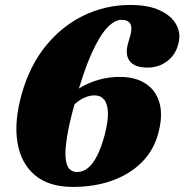

<svg xmlns="http://www.w3.org/2000/svg" viewBox="-20 -737 743 774"><path d="M504.5 -717Q577.5 -717 623.8 -695.5Q670 -674 689.5 -639.8Q709 -605.5 700.5 -567Q690.5 -518.5 655.5 -491.5Q620.5 -464.5 574.5 -464.5Q522.5 -464.5 502.8 -491Q483 -517.5 496.5 -563L506 -596.5Q514 -626.5 505 -641.8Q496 -657 469 -657Q442 -657 411.8 -625Q381.5 -593 349 -521.2Q316.5 -449.5 283.5 -328.5Q259.5 -243 250.5 -187.2Q241.5 -131.5 244.5 -100Q247.5 -68.5 259.8 -56Q272 -43.5 290.5 -43.5Q314.5 -43.5 334.8 -60Q355 -76.5 372 -110.2Q389 -144 402.5 -195Q416.5 -250 415 -284.5Q413.5 -319 399.5 -335.8Q385.5 -352.5 361.5 -352.5Q345.5 -352.5 329 -346.8Q312.5 -341 296.8 -329.8Q281 -318.5 268 -303Q255 -287.5 245.5 -268L215.5 -285.5Q227 -315.5 250.8 -341.2Q274.5 -367 307.8 -386Q341 -405 380.2 -416Q419.5 -427 463 -427Q526.5 -427 568.2 -399.2Q610 -371.5 623.8 -319Q637.5 -266.5 616 -192.5Q597.5 -128 549.8 -81Q502 -34 431.5 -8.8Q361 16.5 273.5 16.5Q176.5 16.5 120 -31.5Q63.5 -79.5 50 -164.8Q36.5 -250 68.5 -361.5Q101 -474.5 166 -553.8Q231 -633 318.5 -675Q406 -717 504.5 -717Z"/></svg>

Font: Fraunces Black
Style: Italic
Weight: 900
Italic angle: -16°
Version: Version 1.000;[b76b70a41]